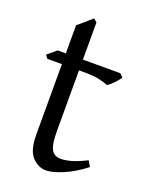

<svg xmlns="http://www.w3.org/2000/svg" viewBox="-125 -690 594 771"><g transform="rotate(20 172.5 -305.0)"><path d="M330 -58Q282 -21 238 -3Q194 15 168 15Q135 15 109 -12.5Q83 -40 83 -108V-408H21L10 -422L48 -454H83V-574L142 -625L156 -613V-454H316L330 -440Q321 -427 306 -411.5Q291 -396 281 -391Q270 -396 246 -402Q222 -408 182 -408H156V-150Q156 -92 168 -70.5Q180 -49 209 -49Q227 -49 252.5 -56Q278 -63 316 -82Z"/></g></svg>

Font: ChillKai
Style: Regular
Weight: 400
Designer: ChillType
Foundry: 寒蝉字型
Version: Version 2.000